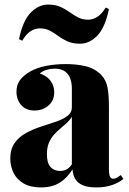

<svg xmlns="http://www.w3.org/2000/svg" viewBox="-20 -812 564 839"><path d="M159 7Q113 7 83 -10.5Q53 -28 39 -57Q25 -86 25 -119Q25 -161 44.5 -188Q64 -215 95 -231.5Q126 -248 160 -259Q194 -270 225 -280.5Q256 -291 275 -305.5Q294 -320 294 -343V-426Q294 -448 287.5 -467.5Q281 -487 264.5 -499.5Q248 -512 219 -512Q201 -512 184 -507Q167 -502 154 -491Q186 -480 201.5 -458Q217 -436 217 -409Q217 -372 191.5 -350.5Q166 -329 131 -329Q93 -329 72.5 -353Q52 -377 52 -411Q52 -441 67 -461.5Q82 -482 111 -499Q140 -516 181 -524Q222 -532 268 -532Q315 -532 354.5 -522.5Q394 -513 422 -485Q444 -462 450 -429Q456 -396 456 -345V-75Q456 -50 460.5 -40.5Q465 -31 475 -31Q484 -31 492 -36Q500 -41 508 -47L519 -30Q497 -12 467 -2.5Q437 7 402 7Q362 7 339.5 -3.5Q317 -14 307.5 -32Q298 -50 297 -72Q275 -36 242 -14.5Q209 7 159 7ZM242 -65Q258 -65 270.5 -71.5Q283 -78 294 -94V-302Q286 -288 272.5 -275.5Q259 -263 244 -250.5Q229 -238 215.5 -223Q202 -208 193.5 -187.5Q185 -167 185 -138Q185 -99 201 -82Q217 -65 242 -65ZM190 -792Q222 -792 244 -782Q266 -772 284 -759Q302 -746 321 -736Q340 -726 365 -726Q386 -726 405.5 -738.5Q425 -751 442 -779L456 -772Q439 -691 405 -656Q371 -621 330 -621Q298 -621 275.5 -631Q253 -641 235 -654.5Q217 -668 198 -678Q179 -688 154 -688Q133 -688 113.5 -675.5Q94 -663 77 -634L63 -641Q80 -722 114.5 -757Q149 -792 190 -792Z"/></svg>

Font: Playfair Display ExtraBold
Style: Regular
Weight: 800
Designer: Claus Eggers Sørensen
Foundry: Claus Eggers Sørensen
Version: Version 1.203